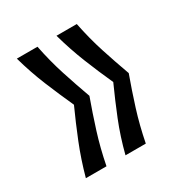

<svg xmlns="http://www.w3.org/2000/svg" viewBox="-101 -523 483 516"><g transform="rotate(-30 140.5 -264.5)"><path d="M207 -79H144Q157 -130 175.5 -176Q194 -222 214 -266Q194 -310 176 -355Q158 -400 144 -450H207Q217 -400 231.5 -355Q246 -310 262 -266Q246 -222 231.5 -176Q217 -130 207 -79ZM85 -79H21Q35 -130 53.5 -176Q72 -222 92 -266Q72 -310 53.5 -355Q35 -400 21 -450H85Q95 -400 109.5 -355Q124 -310 140 -266Q124 -222 109.5 -176Q95 -130 85 -79Z"/></g></svg>

Font: Bricolage Grotesque 72pt Condensed ExtraLight
Style: Regular
Weight: 250
Width: 3
Designer: Mathieu Triay
Foundry: Atelier Triay
Version: Version 1.001;gftools[0.9.33.dev8+g029e19f]